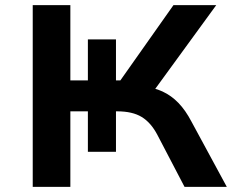

<svg xmlns="http://www.w3.org/2000/svg" viewBox="-20 -725 915 745"><path d="M107 0V-705H253V-413H321V-572H430V-413H447L653 -705H819L572 -366L529 -391Q576 -386 610.5 -370Q645 -354 672.5 -325.5Q700 -297 723 -253L860 0H696L591 -201Q566 -249 530 -271Q494 -293 435 -293H409L430 -307V-136H321V-293H253V0Z"/></svg>

Font: Nunito Sans 7pt SemiExpanded
Style: Bold
Weight: 700
Width: 6
Designer: Vernon Adams
Foundry: Vernon Adams
Version: Version 3.101;gftools[0.9.27]